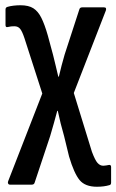

<svg xmlns="http://www.w3.org/2000/svg" viewBox="-20 -518 443 731"><path d="M349 193Q304 193 283 167.5Q262 142 243 78L224 0Q217 -24 211 -48Q205 -72 200 -96H198Q192 -72 185 -48.5Q178 -25 171 0L112 177Q110 185 101 185H18Q13 185 11 181Q9 177 11 172L141 -162L73 -373Q64 -400 56 -409Q48 -418 35 -418Q28 -418 22.5 -417.5Q17 -417 9 -415Q1 -413 1 -423V-482Q1 -490 9 -492Q19 -495 32 -496.5Q45 -498 58 -498Q89 -498 107 -486.5Q125 -475 137.5 -450Q150 -425 162 -383L182 -309Q187 -288 192 -268Q197 -248 202 -226H204Q209 -248 214.5 -268.5Q220 -289 226 -310L282 -482Q284 -490 293 -490H376Q387 -490 383 -478L261 -164L330 60Q342 92 351.5 102.5Q361 113 373 113Q378 113 383.5 112Q389 111 395 110Q403 109 403 118V177Q403 186 396 187Q386 190 374 191.5Q362 193 349 193Z"/></svg>

Font: Sofia Sans Condensed SemiBold
Style: Regular
Weight: 600
Designer: Botio Nikoltchev, Ani Petrova
Foundry: lettersoup
Version: Version 4.101